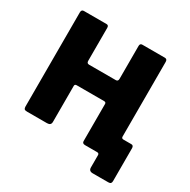

<svg xmlns="http://www.w3.org/2000/svg" viewBox="-189 -921 1220 1232"><g transform="rotate(30 420.5 -305.0)"><path d="M656 132Q627 132 627 105V14Q627 0 612 0H549L704 -168Q704 -154 719 -154H777Q794 -154 794 -133V109Q794 121 789 126.5Q784 132 770 132ZM487 -306H285Q270 -306 270 -293V-26Q270 0 241 0H93Q78 0 73 -5.5Q68 -11 68 -23V-721Q68 -742 86 -742H254Q270 -742 270 -723V-479Q270 -460 287 -460H485Q502 -460 502 -479V-723Q502 -742 519 -742H686Q704 -742 704 -721V-21Q704 0 686 0H523Q502 0 502 -18V-293Q502 -306 487 -306Z"/></g></svg>

Font: Libre Franklin ExtraBold
Style: Regular
Weight: 800
Designer: Pablo Impallari, Rodrigo Fuenzalida, Nhung Nguyen
Foundry: Impallari Type
Version: Version 3.000